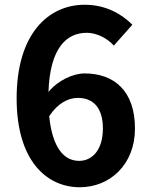

<svg xmlns="http://www.w3.org/2000/svg" viewBox="-20 -774 629 808"><path d="M313 -97C251 -97 201 -149 187 -285C224 -341 268 -362 308 -362C372 -362 413 -321 413 -233C413 -143 368 -97 313 -97ZM537 -670C492 -715 426 -754 336 -754C187 -754 50 -636 50 -360C50 -99 175 14 316 14C442 14 548 -81 548 -233C548 -392 460 -465 336 -465C288 -465 224 -436 184 -387C190 -572 260 -636 345 -636C388 -636 433 -612 459 -582Z"/></svg>

Font: Kinto Sans
Style: Bold
Weight: 700
Designer: Authors: Ryoko NISHIZUKA  (kana & ideographs); Paul D. Hunt (Latin, Greek & Cyrillic); Wenlong ZHANG  (bopomofo); Sandol
Foundry: Adobe Systems Incorporated, ookami Inc.
Version: Version 0.001